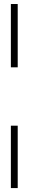

<svg xmlns="http://www.w3.org/2000/svg" viewBox="-20 -770 142 954"><path d="M34 -435.5V-750H68V-435.5ZM34 164.5V-145.5H68V164.5Z"/></svg>

Font: Imbue 10pt
Style: Regular
Weight: 400
Designer: Tyler Finck
Foundry: Etcetera Type Company
Version: Version 1.102; ttfautohint (v1.8.3)